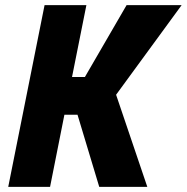

<svg xmlns="http://www.w3.org/2000/svg" viewBox="-20 -731 730 751"><path d="M283.2 -282.2H231.9L175.8 0H12.2L154.3 -710.9H317.9L261.7 -429.7H312L475.1 -710.9H690.4L434.1 -360.4L556.2 0H368.2Z"/></svg>

Font: Roboto-BlackItalic
Style: Italic
Weight: 900
Italic angle: -12°
Designer: Google
Version: Version 1.100141; 2013